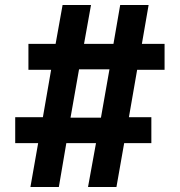

<svg xmlns="http://www.w3.org/2000/svg" viewBox="-20 -750 721 770"><path d="M102 0 133 -176H41V-280H152L185 -470H94V-574H203L231 -730H345L317 -574H435L462 -730H576L549 -574H640V-470H530L497 -280H587V-176H478L447 0H333L365 -176H246L216 0ZM257 -245 233 -278H414L379 -245L425 -506L449 -472H268L303 -506Z"/></svg>

Font: M PLUS 1 Thin SemiBold
Style: Regular
Weight: 600
Version: Version 1.001